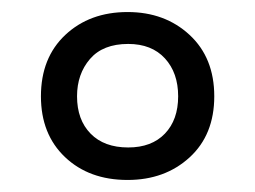

<svg xmlns="http://www.w3.org/2000/svg" viewBox="-20 -743 424 319"><path d="M192 -444Q128 -444 88 -482Q48 -520 48 -583Q48 -647 88.5 -685Q129 -723 192 -723Q254 -723 295 -685Q336 -647 336 -583Q336 -519 295 -481.5Q254 -444 192 -444ZM193 -498Q232 -498 254 -521Q276 -544 276 -583Q276 -622 254 -646Q232 -670 193 -670Q151 -670 129.5 -645Q108 -620 108 -583Q108 -544 130.5 -521Q153 -498 193 -498Z"/></svg>

Font: Noto Sans Myanmar Condensed
Style: Regular
Weight: 400
Width: 3
Designer: Monotype Design Team
Foundry: Monotype Imaging Inc.
Version: Version 2.107; ttfautohint (v1.8.4.7-5d5b)